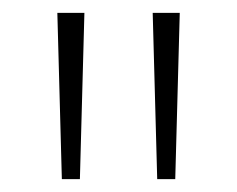

<svg xmlns="http://www.w3.org/2000/svg" viewBox="-20 -734 368 298"><path d="M111 -714H69L76 -456H104ZM259 -714H217L224 -456H252Z"/></svg>

Font: Noto Sans Thai SemCond ExtLt
Style: Regular
Weight: 200
Width: 4
Designer: Monotype Design Team
Foundry: Monotype Imaging Inc.
Version: Version 2.002